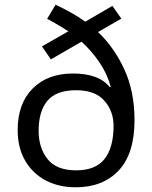

<svg xmlns="http://www.w3.org/2000/svg" viewBox="-20 -785 645 815"><path d="M216 -765Q248 -750 280.5 -732Q313 -714 342 -693L457 -760L495 -706L396 -649Q464 -585 507.5 -491Q551 -397 551 -275Q551 -133 484 -61.5Q417 10 301 10Q229 10 173.5 -19.5Q118 -49 86.5 -103.5Q55 -158 55 -233Q55 -345 118.5 -409Q182 -473 290 -473Q343 -473 382.5 -459Q422 -445 446 -415L450 -417Q434 -474 401 -522Q368 -570 326 -608L196 -533L158 -588L270 -652Q249 -666 226 -679.5Q203 -693 180 -705ZM303 -402Q219 -402 181.5 -357.5Q144 -313 144 -230Q144 -157 182 -109.5Q220 -62 303 -62Q386 -62 424 -110.5Q462 -159 462 -251Q462 -313 423 -357.5Q384 -402 303 -402Z"/></svg>

Font: Noto Sans Hatran
Style: Regular
Weight: 400
Designer: Monotype Design Team
Foundry: Monotype Imaging Inc.
Version: Version 2.001; ttfautohint (v1.8.4.7-5d5b)